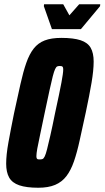

<svg xmlns="http://www.w3.org/2000/svg" viewBox="-20 -874 491 902"><path d="M160 8Q104 8 70.5 -3.5Q37 -15 23 -40Q9 -65 9 -105Q9 -146 19.5 -204.5Q30 -263 46 -342Q63 -420 76 -478.5Q89 -537 103.5 -578.5Q118 -620 138.5 -646Q159 -672 190 -684Q221 -696 268 -696Q325 -696 358.5 -685Q392 -674 406 -649.5Q420 -625 420 -585Q420 -544 410 -485Q400 -426 383 -346Q367 -273 354.5 -215.5Q342 -158 327.5 -116Q313 -74 292 -46.5Q271 -19 239 -5.5Q207 8 160 8ZM167 -125Q175 -125 180 -127Q185 -129 190 -139Q195 -149 201 -172.5Q207 -196 216.5 -237.5Q226 -279 239 -344Q260 -440 268.5 -485.5Q277 -531 277 -547Q277 -556 275 -559Q273 -562 270 -563Q267 -564 261 -564Q254 -564 249 -562Q244 -560 239 -549.5Q234 -539 228 -516Q222 -493 213 -451.5Q204 -410 190 -344Q177 -280 168 -239Q159 -198 155 -175Q151 -152 151 -140Q151 -133 153 -129.5Q155 -126 159 -125.5Q163 -125 167 -125ZM224 -737 186 -845 187 -854H277L306 -802L352 -854H451L450 -845L360 -737Z"/></svg>

Font: Saira ExtraCondensed Black
Style: Italic
Weight: 900
Width: 2
Italic angle: -12°
Designer: Hector Gatti with collaboration of the Omnibus-Type team
Foundry: Omnibus-Type
Version: Version 1.101